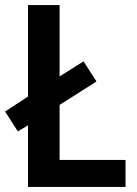

<svg xmlns="http://www.w3.org/2000/svg" viewBox="-22 -734 539 754"><path d="M88 0H471V-106H212V-322L357 -414L306 -493L212 -434V-714H88V-355L-2 -296L48 -218L88 -242Z"/></svg>

Font: Noto Sans Myanmar SemiCondensed SemiBold
Style: Regular
Weight: 600
Width: 4
Designer: Monotype Design Team
Foundry: Monotype Imaging Inc.
Version: Version 2.107